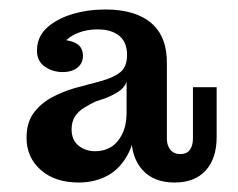

<svg xmlns="http://www.w3.org/2000/svg" viewBox="-20 -707 503 405"><path d="M112 -555Q91 -555 74.5 -566.5Q58 -578 58 -600Q58 -629 78.5 -648Q99 -667 132 -677Q165 -687 202 -687Q266 -687 299.5 -658Q333 -629 332 -572L248 -591Q248 -618 231.5 -631.5Q215 -645 186 -645Q156 -645 133 -632Q110 -619 106 -594V-623Q128 -623 141.5 -615Q155 -607 155 -589Q155 -574 143.5 -564.5Q132 -555 112 -555ZM348 -322Q305 -322 281 -348Q257 -374 257 -420V-438H247V-534H244L248 -563V-591L332 -572V-415Q332 -400 339.5 -391Q347 -382 360 -382Q374 -382 380.5 -391Q387 -400 387 -415V-523H437V-418Q437 -373 414 -347.5Q391 -322 348 -322ZM146 -322Q96 -322 66 -348.5Q36 -375 36 -416Q36 -448 50.5 -468Q65 -488 87.5 -500.5Q110 -513 137 -521L193 -536Q219 -543 233.5 -554.5Q248 -566 248 -591L250 -534H247Q242 -522 231 -514.5Q220 -507 203 -500L182 -493Q169 -487 157 -479.5Q145 -472 138 -461Q131 -450 131 -434Q131 -412 145.5 -400Q160 -388 181 -388Q199 -388 213.5 -396.5Q228 -405 237.5 -423.5Q247 -442 247 -471L268 -470Q268 -419 252 -386Q236 -353 208.5 -337.5Q181 -322 146 -322Z"/></svg>

Font: Montagu Slab Medium
Style: Regular
Weight: 500
Version: Version 1.000